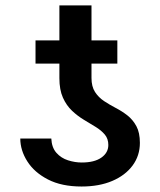

<svg xmlns="http://www.w3.org/2000/svg" viewBox="-20 -677 588 707"><path d="M378.9 -143.1Q378.9 -166 366 -181.4Q353 -196.8 332.5 -209.5Q312 -222.2 289.1 -235.8Q266.1 -249.5 245.4 -269Q224.6 -288.6 211.7 -317.4Q198.7 -346.2 198.7 -389.2V-657.2H316.9V-390.1Q316.9 -358.4 329.8 -338.4Q342.8 -318.4 363 -304.9Q383.3 -291.5 406.2 -279.5Q429.2 -267.6 449.2 -252Q469.2 -236.3 482.2 -212.4Q495.1 -188.5 495.1 -150.9Q495.1 -104 468.3 -67.6Q441.4 -31.2 393.3 -10.7Q345.2 9.8 280.3 9.8Q207 9.8 156.7 -16.1Q106.4 -42 80.6 -82.8Q54.7 -123.5 54.7 -167H168.9Q170.4 -133.8 187.7 -114.3Q205.1 -94.7 230.5 -86.7Q255.9 -78.6 281.2 -78.6Q327.6 -78.6 353.3 -96.7Q378.9 -114.7 378.9 -143.1ZM412.1 -528.3V-442.9H110.8V-528.3Z"/></svg>

Font: V-Inter
Style: Medium-500
Weight: 500
Designer: Rasmus Andersson
Foundry: rsms
Version: Version 4.000;git-4146feb